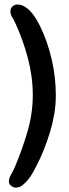

<svg xmlns="http://www.w3.org/2000/svg" viewBox="-20 -779 309 855"><path d="M228.5 -356.4V-350.6Q228.5 -312.5 221.7 -271.5Q214.8 -230.5 202.6 -190.4Q190.4 -150.4 174.8 -111.3Q159.2 -72.3 141.6 -39.1Q135.7 -27.3 126.5 -10.7Q117.2 5.9 105.5 20.5Q93.8 35.2 80.1 45.9Q66.4 56.6 50.8 56.6Q40 56.6 29.8 48.8Q19.5 41 19.5 29.3Q19.5 14.6 30.3 -3.9Q41 -22.5 46.9 -37.1Q78.1 -110.4 102.1 -191.9Q126 -273.4 126 -355.5Q126 -436.5 104.5 -518.6Q83 -600.6 48.8 -674.8Q43 -688.5 34.7 -701.7Q26.4 -714.8 26.4 -728.5Q26.4 -742.2 35.6 -750.5Q44.9 -758.8 57.6 -758.8Q75.2 -758.8 90.8 -749Q106.4 -739.3 119.1 -724.6Q131.8 -710 141.6 -693.4Q151.4 -676.8 158.2 -663.1Q192.4 -592.8 210.4 -513.7Q228.5 -434.6 228.5 -356.4Z"/></svg>

Font: Chewy
Style: Regular
Weight: 400
Version: Version 1.001